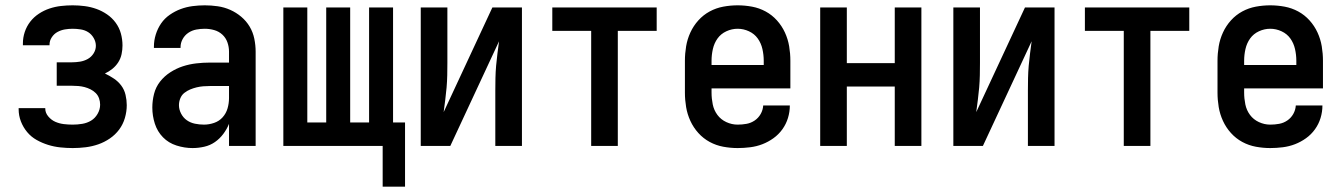

<svg xmlns="http://www.w3.org/2000/svg" viewBox="-20 -548 5040 721"><path d="M253 8Q230 8 206.5 5.5Q183 3 160.5 -4Q138 -11 117.5 -22.5Q97 -34 82 -52Q67 -70 58.5 -92Q50 -114 50 -138V-142H150V-140Q150 -124 161.5 -110.5Q173 -97 188 -90.5Q203 -84 219.5 -82Q236 -80 253 -80Q271 -80 289 -83Q307 -86 322 -95Q337 -104 346.5 -120.5Q356 -137 356 -155Q356 -167 352 -178.5Q348 -190 339.5 -198.5Q331 -207 320 -212.5Q309 -218 297.5 -221Q286 -224 274 -225Q262 -226 250 -226H193V-314H250Q265 -314 280.5 -316.5Q296 -319 309.5 -326.5Q323 -334 331.5 -347.5Q340 -361 340 -376Q340 -391 332 -405Q324 -419 311.5 -427Q299 -435 283.5 -437.5Q268 -440 253 -440Q238 -440 223.5 -437.5Q209 -435 196 -428Q183 -421 174.5 -408Q166 -395 166 -381V-378H66V-385Q66 -407 73 -428Q80 -449 93.5 -466.5Q107 -484 126 -496.5Q145 -509 166 -516Q187 -523 209 -525.5Q231 -528 253 -528Q276 -528 298.5 -525Q321 -522 342 -514.5Q363 -507 382 -494Q401 -481 414.5 -462.5Q428 -444 434 -422Q440 -400 440 -377Q440 -361 436.5 -344.5Q433 -328 424 -314Q415 -300 402 -289.5Q389 -279 374 -272Q391 -264 407.5 -253Q424 -242 435.5 -226.5Q447 -211 451.5 -191.5Q456 -172 456 -153Q456 -129 449 -105Q442 -81 427.5 -61.5Q413 -42 392.5 -28Q372 -14 349 -6Q326 2 301.5 5Q277 8 253 8Z M703 8Q673 8 643 -1.5Q613 -11 592 -32.5Q571 -54 561.5 -83.5Q552 -113 552 -144Q552 -170 558.5 -195.5Q565 -221 581 -241.5Q597 -262 619.5 -276.5Q642 -291 666.5 -299Q691 -307 717 -310Q743 -313 769 -313H840V-354Q840 -372 834 -389Q828 -406 815 -418Q802 -430 784.5 -435Q767 -440 749 -440Q733 -440 717 -437Q701 -434 687.5 -425Q674 -416 666 -401.5Q658 -387 658 -371V-368H558V-373Q558 -396 565 -418.5Q572 -441 585 -460Q598 -479 617.5 -492.5Q637 -506 658.5 -514Q680 -522 703 -525Q726 -528 749 -528Q773 -528 797.5 -524.5Q822 -521 844.5 -511Q867 -501 886 -485Q905 -469 917.5 -448Q930 -427 935 -402.5Q940 -378 940 -354V0H840V-83Q832 -63 818.5 -45Q805 -27 787 -14.5Q769 -2 747 3Q725 8 703 8ZM746 -80Q765 -80 784 -86.5Q803 -93 816 -107.5Q829 -122 834.5 -141Q840 -160 840 -180V-225H769Q756 -225 743.5 -224Q731 -223 718.5 -220Q706 -217 694 -212Q682 -207 672 -199Q662 -191 657 -178.5Q652 -166 652 -153Q652 -137 660 -121.5Q668 -106 681.5 -96.5Q695 -87 712 -83.5Q729 -80 746 -80Z M1417 153V0H1044V-520H1134V-88H1205V-520H1295V-88H1366V-520H1456V-88H1501V153Z M1560 0V-520H1660V-312Q1660 -289 1659.5 -265.5Q1659 -242 1657 -219Q1655 -196 1652 -173Q1649 -150 1646 -127L1829 -520H1940V0H1840V-208Q1840 -231 1840.5 -254.5Q1841 -278 1843 -301Q1845 -324 1848 -347Q1851 -370 1854 -393L1671 0Z M2200 0V-432H2054V-520H2446V-432H2300V0Z M2750 8Q2723 8 2696 3Q2669 -2 2645 -15Q2621 -28 2602.5 -48.5Q2584 -69 2572.5 -94Q2561 -119 2556.5 -146Q2552 -173 2552 -200V-320Q2552 -347 2556.5 -374Q2561 -401 2572.5 -426Q2584 -451 2602.5 -471.5Q2621 -492 2645 -505Q2669 -518 2696 -523Q2723 -528 2750 -528Q2777 -528 2804 -523Q2831 -518 2855 -505Q2879 -492 2897.5 -471.5Q2916 -451 2927.5 -426Q2939 -401 2943.5 -374Q2948 -347 2948 -320V-216H2652V-200Q2652 -178 2656.5 -156Q2661 -134 2674 -116.5Q2687 -99 2707.5 -89.5Q2728 -80 2750 -80Q2767 -80 2783.5 -83Q2800 -86 2814 -95.5Q2828 -105 2836.5 -120Q2845 -135 2846 -152H2946Q2946 -128 2939 -105Q2932 -82 2918 -62.5Q2904 -43 2884.5 -29Q2865 -15 2843 -6.5Q2821 2 2797 5Q2773 8 2750 8ZM2848 -304V-320Q2848 -342 2843 -364Q2838 -386 2825.5 -403.5Q2813 -421 2792.5 -430.5Q2772 -440 2750 -440Q2728 -440 2707.5 -430.5Q2687 -421 2674.5 -403.5Q2662 -386 2657 -364Q2652 -342 2652 -320V-304Z M3060 0V-520H3160V-311H3340V-520H3440V0H3340V-223H3160V0Z M3560 0V-520H3660V-312Q3660 -289 3659.5 -265.5Q3659 -242 3657 -219Q3655 -196 3652 -173Q3649 -150 3646 -127L3829 -520H3940V0H3840V-208Q3840 -231 3840.5 -254.5Q3841 -278 3843 -301Q3845 -324 3848 -347Q3851 -370 3854 -393L3671 0Z M4200 0V-432H4054V-520H4446V-432H4300V0Z M4750 8Q4723 8 4696 3Q4669 -2 4645 -15Q4621 -28 4602.5 -48.5Q4584 -69 4572.5 -94Q4561 -119 4556.5 -146Q4552 -173 4552 -200V-320Q4552 -347 4556.5 -374Q4561 -401 4572.5 -426Q4584 -451 4602.5 -471.5Q4621 -492 4645 -505Q4669 -518 4696 -523Q4723 -528 4750 -528Q4777 -528 4804 -523Q4831 -518 4855 -505Q4879 -492 4897.5 -471.5Q4916 -451 4927.5 -426Q4939 -401 4943.5 -374Q4948 -347 4948 -320V-216H4652V-200Q4652 -178 4656.5 -156Q4661 -134 4674 -116.5Q4687 -99 4707.5 -89.5Q4728 -80 4750 -80Q4767 -80 4783.5 -83Q4800 -86 4814 -95.5Q4828 -105 4836.5 -120Q4845 -135 4846 -152H4946Q4946 -128 4939 -105Q4932 -82 4918 -62.5Q4904 -43 4884.5 -29Q4865 -15 4843 -6.5Q4821 2 4797 5Q4773 8 4750 8ZM4848 -304V-320Q4848 -342 4843 -364Q4838 -386 4825.5 -403.5Q4813 -421 4792.5 -430.5Q4772 -440 4750 -440Q4728 -440 4707.5 -430.5Q4687 -421 4674.5 -403.5Q4662 -386 4657 -364Q4652 -342 4652 -320V-304Z"/></svg>

Font: Iosevka Semibold
Style: Regular
Weight: 600
Monospace: yes
Designer: Belleve Invis
Foundry: Belleve Invis
Version: Version 33.2.3; ttfautohint (v1.8.4)